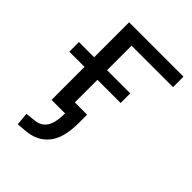

<svg xmlns="http://www.w3.org/2000/svg" viewBox="-198 -577 851 851"><g transform="rotate(45 227.5 -151.5)"><path d="M70.8 182.3 65.4 122.3 109.7 117.9Q150 113.8 167.7 84.8Q185.3 55.7 185.3 0H100.3V-206.7H5V-267.1H100.3V-486.3H441.1V-420.7H181.3V-267.1H326.6V-206.7H181.3V-65.1H258.1V-10.8Q258.1 81.4 220.7 127.2Q183.3 172.9 117.9 178.4Z"/></g></svg>

Font: Nunito Sans 12pt ExtraLight
Style: Regular
Weight: 200
Designer: Vernon Adams
Foundry: Vernon Adams
Version: Version 3.101;gftools[0.9.27]